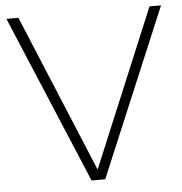

<svg xmlns="http://www.w3.org/2000/svg" viewBox="-51 -749 757 798"><g transform="rotate(-5 327.5 -350.0)"><path d="M299 0 5 -700H55L328 -43L602 -700H650L356 0Z"/></g></svg>

Font: Red Hat Display VF
Style: Regular
Weight: 300
Designer: Pentagram, MCKL
Foundry: Pentagram, MCKL
Version: Version 1.023